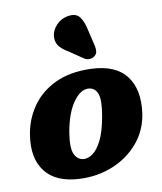

<svg xmlns="http://www.w3.org/2000/svg" viewBox="-84 -808 752 889"><g transform="rotate(-10 292.0 -363.5)"><path d="M359 -479.5Q473 -475 522.2 -410.8Q571.5 -346.5 557 -237.5Q546 -158.5 497.5 -100.8Q449 -43 376 -13Q303 17 218.5 13Q109 8 59.5 -55.5Q10 -119 27 -227Q38 -298.5 78.5 -357.2Q119 -416 189.2 -449.5Q259.5 -483 359 -479.5ZM252 -74Q272.5 -72 295.2 -87.8Q318 -103.5 338.2 -143.2Q358.5 -183 371 -254Q384 -327 373.2 -357.8Q362.5 -388.5 332.5 -391.5Q294 -395 258.5 -344.8Q223 -294.5 208 -204Q197 -136 210.2 -106.5Q223.5 -77 252 -74ZM376 -659.5 395 -579Q397.5 -566 396.2 -554.5Q395 -543 384 -534Q374 -526 361 -525.5Q348 -525 337.5 -531L269.5 -577Q239 -595 226.2 -613.2Q213.5 -631.5 215.5 -658Q218 -685 240.2 -709Q262.5 -733 295 -738.5Q334 -745 351 -722Q368 -699 376 -659.5Z"/></g></svg>

Font: Fraunces 9pt S100
Style: Bold Italic
Weight: 700
Italic angle: -16°
Version: Version 1.000; ttfautohint (v1.8.3)